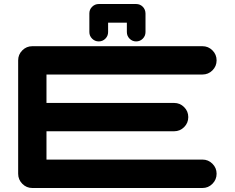

<svg xmlns="http://www.w3.org/2000/svg" viewBox="-20 -940 1174 960"><path d="M992.2 -142.1Q1021.5 -142.1 1042.2 -121.3Q1063 -100.6 1063 -71.3Q1063 -42 1042.2 -21Q1021.5 0 992.2 0H141.6Q112.3 0 91.6 -21Q70.8 -42 70.8 -71.3V-638.2Q70.8 -667.5 91.6 -688.2Q112.3 -709 141.6 -709H992.2Q1021.5 -709 1042.2 -688.2Q1063 -667.5 1063 -638.2Q1063 -608.9 1042.2 -588.1Q1021.5 -567.4 992.2 -567.4H212.4V-425.3H850.6Q879.9 -425.3 900.6 -404.5Q921.4 -383.8 921.4 -354.5Q921.4 -325.2 900.6 -304.4Q879.9 -283.7 850.6 -283.7H212.4V-142.1ZM660.6 -919.9Q680.2 -919.9 693.6 -906.5Q707 -893.1 707.5 -873V-779.8Q707.5 -760.3 693.8 -746.6Q680.2 -732.9 660.6 -732.9Q641.6 -732.9 627.9 -746.6Q614.3 -760.3 614.3 -779.8V-826.7H520.5V-779.8Q520.5 -760.3 506.8 -746.6Q493.2 -732.9 473.6 -732.9Q454.6 -732.9 440.7 -746.6Q426.8 -760.3 426.8 -779.8V-873Q426.8 -892.6 440.7 -906.2Q454.6 -919.9 473.6 -919.9Z"/></svg>

Font: Robtronika
Style: Regular
Weight: 400
Designer: GGBot
Version: 1.00